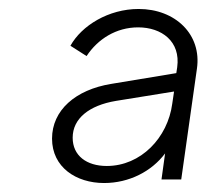

<svg xmlns="http://www.w3.org/2000/svg" viewBox="-20 -775 497 428"><path d="M212 -367C268 -367 318 -393 348 -433L340 -375H384L419 -622C430 -698 371 -755 289 -755C222 -755 162 -718 137 -673L173 -650C198 -688 239 -714 288 -714C340 -714 383 -683 375 -625L373 -612L228 -588C148 -575 96 -529 96 -466C96 -402 150 -367 212 -367ZM142 -468C142 -511 179 -540 238 -550L368 -571L364 -544C354 -468 294 -405 218 -405C173 -405 142 -428 142 -468Z"/></svg>

Font: Mluvka ExtraLight
Style: Italic
Weight: 200
Italic angle: -8°
Designer: Modified by Jiří Krblich, Original typeface by Gumpita Rahayu
Foundry: Gumpita Rahayu & Jiří Krblich
Version: Version 2.000;Glyphs 3.1.1 (3134)